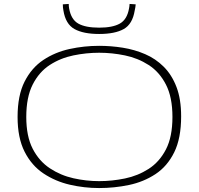

<svg xmlns="http://www.w3.org/2000/svg" viewBox="-20 -942 1006 972"><path d="M482 10Q406 10 333 -7Q260 -24 200 -64Q140 -104 104.5 -174Q69 -244 69 -350Q69 -459 104.5 -529Q140 -599 199.5 -638.5Q259 -678 332.5 -694Q406 -710 482 -710Q542 -710 601.5 -700.5Q661 -691 714.5 -668Q768 -645 809 -604Q850 -563 873.5 -501.5Q897 -440 897 -353Q897 -242 862 -171Q827 -100 767 -60.5Q707 -21 633 -5.5Q559 10 482 10ZM482 -25Q547 -25 612.5 -38.5Q678 -52 732.5 -87Q787 -122 820 -185.5Q853 -249 853 -350Q853 -450 820 -514Q787 -578 732.5 -613Q678 -648 612.5 -661.5Q547 -675 482 -675Q417 -675 351.5 -661.5Q286 -648 232 -613Q178 -578 145.5 -514Q113 -450 113 -350Q113 -252 145.5 -189Q178 -126 232.5 -90Q287 -54 352 -39.5Q417 -25 482 -25ZM482 -770Q402 -770 357 -795Q312 -820 301 -889Q298 -904 298 -920L328 -922Q328 -916 328.5 -910Q329 -904 330 -899Q340 -843 376.5 -822.5Q413 -802 482 -802Q550 -802 586.5 -822.5Q623 -843 633 -898Q634 -904 635 -910Q636 -916 636 -922L667 -920Q666 -912 665 -904Q664 -896 662 -889Q651 -820 606.5 -795Q562 -770 482 -770Z"/></svg>

Font: Georama Extended ExtraLight
Style: Regular
Weight: 200
Width: 7
Designer: Jean-Baptiste Levee
Foundry: Production Type
Version: Version 1.000